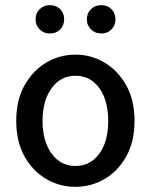

<svg xmlns="http://www.w3.org/2000/svg" viewBox="-20 -713 586 745"><path d="M273 12Q212 12 160 -18Q108 -48 75.5 -105.5Q43 -163 43 -244Q43 -325 75.5 -382.5Q108 -440 160 -470.5Q212 -501 273 -501Q333 -501 385 -470.5Q437 -440 469.5 -382.5Q502 -325 502 -244Q502 -163 469.5 -105.5Q437 -48 385 -18Q333 12 273 12ZM273 -69Q312 -69 340.5 -91Q369 -113 384.5 -152Q400 -191 400 -244Q400 -296 384.5 -335.5Q369 -375 340.5 -397Q312 -419 273 -419Q234 -419 205.5 -397Q177 -375 161 -335.5Q145 -296 145 -244Q145 -191 161 -152Q177 -113 205.5 -91Q234 -69 273 -69ZM173 -583Q150 -583 134 -599Q118 -615 118 -638Q118 -662 134 -677.5Q150 -693 173 -693Q198 -693 213.5 -677.5Q229 -662 229 -638Q229 -615 213.5 -599Q198 -583 173 -583ZM373 -583Q349 -583 333 -599Q317 -615 317 -638Q317 -662 333 -677.5Q349 -693 373 -693Q397 -693 412.5 -677.5Q428 -662 428 -638Q428 -615 412.5 -599Q397 -583 373 -583Z"/></svg>

Font: Source Sans 3 ExtraLight Medium
Style: Regular
Weight: 500
Version: Version 3.052;hotconv 1.1.0;makeotfexe 2.6.0